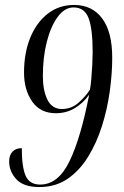

<svg xmlns="http://www.w3.org/2000/svg" viewBox="-20 -744 499 775"><path d="M139 11Q75 11 46 -20.5Q17 -52 17 -92Q17 -118 30.5 -132Q44 -146 68 -146Q68 -70 83.5 -34.5Q99 1 142 1Q215 1 260.5 -93Q306 -187 340 -362Q316 -328 282 -307.5Q248 -287 205 -287Q143 -287 110 -334Q77 -381 77 -451Q77 -530 102 -591.5Q127 -653 172.5 -688.5Q218 -724 279 -724Q352 -724 392.5 -669.5Q433 -615 433 -511Q433 -447 423 -375Q413 -303 391.5 -235Q370 -167 335.5 -111Q301 -55 252.5 -22Q204 11 139 11ZM230 -304Q268 -304 296.5 -329Q325 -354 343 -382Q346 -397 348.5 -425Q351 -453 352.5 -483Q354 -513 354 -533Q354 -628 337.5 -671Q321 -714 277 -714Q241 -714 213 -676Q185 -638 169 -575.5Q153 -513 153 -437Q153 -379 171.5 -341.5Q190 -304 230 -304Z"/></svg>

Font: Noto Serif Display ExtraCondensed
Style: Italic
Weight: 400
Width: 2
Italic angle: -12°
Designer: Monotype Design Team
Foundry: Monotype Imaging Inc.
Version: Version 2.009